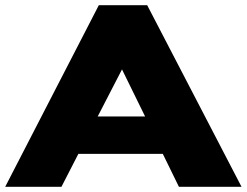

<svg xmlns="http://www.w3.org/2000/svg" viewBox="-20 -720 951 740"><path d="M0 0 360.9 -700H547.3L910.9 0H669.6L607.5 -126.9H282L216.8 0ZM356.5 -271H539.3L450.2 -452.5Z"/></svg>

Font: Science Gothic
Style: Regular
Weight: 400
Designer: Thomas Phinney, Vassil Kateliev, Brandon Buerkle
Foundry: Font Detective LLC
Version: Version 1.018